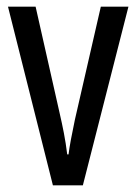

<svg xmlns="http://www.w3.org/2000/svg" viewBox="-20 -557 410 577"><path d="M139 0 4 -537H87L159 -218Q166 -188 172 -157Q178 -126 182 -93H186Q188 -110 193 -137Q198 -164 205 -197L283 -537H366L229 0Z"/></svg>

Font: Noto Sans Ethiopic ExtraCondensed
Style: Regular
Weight: 400
Width: 2
Designer: Monotype Design Team
Foundry: Monotype Imaging Inc.
Version: Version 2.102; ttfautohint (v1.8.4.7-5d5b)